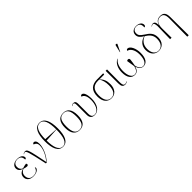

<svg xmlns="http://www.w3.org/2000/svg" viewBox="357 -2501 4437 4437"><g transform="rotate(-45 2575.5 -282.0)"><path d="M241 10C366 10 422 -50 422 -89C422 -104 417 -111 409 -116C389 -31 330 0 246 0C168 0 105 -39 105 -141C105 -223 155 -259 202 -279C249 -264 272 -257 302 -257C320 -257 339 -269 339 -289C339 -303 334 -311 324 -320C291 -317 256 -308 203 -293C152 -310 124 -352 124 -412C124 -492 178 -533 254 -533C350 -533 379 -476 380 -401C402 -401 418 -411 418 -436C418 -488 369 -543 256 -543C147 -543 81 -485 81 -411C81 -346 121 -303 190 -286V-285C118 -266 62 -223 62 -137C62 -56 123 10 241 10Z M655 0H684C806 -133 873 -302 873 -425C873 -505 844 -544 801 -544C781 -544 766 -530 765 -509C809 -499 850 -464 850 -393C850 -260 771 -120 686 -16C588 -493 580 -539 508 -539C478 -539 460 -528 444 -513L449 -506C464 -519 478 -528 489 -528C535 -528 552 -476 655 0Z M1212 10C1360 10 1424 -138 1424 -378C1424 -619 1360 -771 1213 -771C1064 -771 999 -620 999 -379C999 -139 1063 10 1212 10ZM1381 -387 1041 -406C1042 -622 1090 -761 1212 -761C1334 -761 1381 -622 1381 -387ZM1212 1C1090 1 1041 -144 1041 -361L1381 -381C1381 -144 1334 1 1212 1Z M1757 10C1893 10 1965 -79 1965 -267C1965 -458 1891 -543 1761 -543C1622 -543 1550 -454 1550 -267C1550 -79 1628 10 1757 10ZM1757 0C1642 0 1593 -89 1593 -267C1593 -451 1641 -533 1761 -533C1873 -533 1922 -455 1922 -267C1922 -95 1879 0 1757 0Z M2247 10C2383 10 2463 -131 2463 -301C2463 -459 2424 -544 2365 -544C2349 -544 2330 -534 2328 -509C2378 -497 2432 -447 2432 -298C2432 -174 2386 0 2250 0C2194 0 2158 -29 2158 -126V-447C2158 -509 2138 -539 2085 -539C2061 -539 2039 -528 2020 -510L2025 -503C2049 -524 2064 -528 2076 -528C2101 -528 2116 -512 2116 -447V-126C2116 -37 2159 10 2247 10Z M2798 10C2927 10 3006 -92 3006 -239C3006 -353 2976 -432 2899 -499H3060L3065 -536H2872C2698 -536 2589 -458 2589 -248C2589 -89 2665 10 2798 10ZM2798 0C2687 0 2631 -90 2631 -251C2631 -437 2725 -499 2854 -499H2893C2944 -434 2963 -345 2963 -248C2963 -79 2896 0 2798 0Z M3244 10C3269 10 3297 -2 3313 -19L3308 -27C3291 -12 3275 -2 3251 -2C3195 -2 3188 -56 3188 -128L3190 -536H3145L3146 -126C3146 -33 3173 10 3244 10Z M3690 -605 3776 -783V-792C3755 -808 3731 -812 3724 -783L3683 -608ZM3557 10C3633 10 3678 -42 3696 -124C3717 -42 3760 10 3840 10C3942 10 4011 -76 4011 -257C4011 -406 3946 -544 3864 -544C3844 -544 3828 -530 3826 -509C3894 -497 3969 -413 3969 -250C3969 -98 3923 0 3836 0C3753 0 3722 -81 3707 -146C3716 -186 3729 -272 3732 -308C3736 -339 3724 -359 3695 -359C3682 -359 3667 -354 3656 -344C3667 -277 3676 -220 3688 -145C3670 -72 3639 0 3559 0C3476 0 3424 -98 3424 -246C3424 -371 3459 -483 3540 -534L3536 -541C3435 -497 3382 -378 3382 -245C3382 -69 3455 10 3557 10Z M4340 10C4462 10 4551 -76 4551 -223C4551 -370 4476 -427 4369 -496C4278 -554 4255 -592 4255 -647C4255 -724 4305 -762 4370 -762C4442 -762 4500 -724 4487 -612C4517 -612 4529 -631 4529 -659C4529 -730 4459 -772 4374 -772C4286 -772 4216 -727 4216 -636C4216 -560 4264 -518 4340 -470C4221 -444 4137 -358 4137 -222C4137 -81 4221 10 4340 10ZM4340 0C4245 0 4180 -78 4180 -218C4180 -353 4257 -433 4348 -465C4433 -413 4509 -350 4509 -223C4509 -84 4447 1 4340 0Z M5037 240H5084L5080 -356C5079 -483 5040 -543 4927 -543C4866 -543 4794 -517 4765 -418H4762C4759 -512 4733 -539 4686 -539C4659 -539 4640 -528 4620 -510L4625 -503C4648 -523 4664 -528 4675 -528C4706 -528 4719 -497 4724 -424L4715 0H4763L4760 -307C4758 -423 4797 -529 4921 -529C5008 -529 5041 -469 5042 -354Z"/></g></svg>

Font: Noto Serif Display ExtraLight
Style: Regular
Weight: 200
Designer: Monotype Design Team
Foundry: Monotype Imaging Inc.
Version: Version 2.009